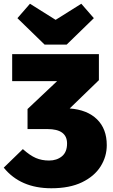

<svg xmlns="http://www.w3.org/2000/svg" viewBox="-20 -985 605 1025"><path d="M254 20Q89 20 0 -90L102 -189Q140 -155 171.5 -141.5Q203 -128 242 -128Q283 -128 310.5 -150.5Q338 -173 338 -219Q338 -296 233 -296H127V-403L285 -552H45V-696H508V-557L352 -406Q446 -399 498 -348Q550 -297 550 -210Q550 -149 517 -96.5Q484 -44 418 -12Q352 20 254 20ZM336 -747H218L73 -888L140 -965L277 -879L414 -965L481 -888Z"/></svg>

Font: Trujillo Black
Style: Regular
Weight: 900
Designer: Fira Sans original fonts by bBox Type GmbH, Carrois Corporate GbR, & Edenspiekermann AG / Changes by Cristiano Sobral
Foundry: Fira Sans original fonts by bBox Type GmbH, Carrois Corporate GbR, & Edenspiekermann AG / Changes by Cristiano Sobral
Version: Version 4.301;July 28, 2020;FontCreator 13.0.0.2655 64-bit